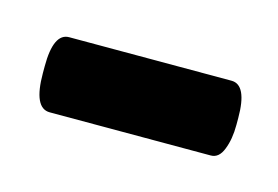

<svg xmlns="http://www.w3.org/2000/svg" viewBox="-45 -102 210 145"><g transform="rotate(15 60.5 -29.5)"><path d="M124.5 -58.6Q136.7 -58.6 136.7 -32.7V-27.3Q136.7 -16.1 133.5 -8.1Q130.4 0 124 0H-2Q-14.6 0 -14.6 -27.3V-32.7Q-14.6 -58.6 -2.4 -58.6Z"/></g></svg>

Font: Shabnam Thin WOL
Style: Thin-WOL
Weight: 100
Foundry: DejaVu fonts team - Redesigned by Saber Rastikerdar - Based on Vazir font
Version: Version 5.0.0